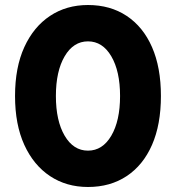

<svg xmlns="http://www.w3.org/2000/svg" viewBox="-20 -733 702 766"><path d="M40 -350Q40 -464 77 -545Q114 -626 179.5 -669.5Q245 -713 331 -713Q420 -713 485.5 -669.5Q551 -626 586.5 -545Q622 -464 622 -350Q622 -236 586.5 -155Q551 -74 485.5 -30.5Q420 13 331 13Q245 13 179.5 -30.5Q114 -74 77 -155Q40 -236 40 -350ZM203 -350Q203 -251 238 -191.5Q273 -132 331 -132Q389 -132 424 -191.5Q459 -251 459 -350Q459 -449 424 -508.5Q389 -568 331 -568Q273 -568 238 -508.5Q203 -449 203 -350Z"/></svg>

Font: Jost*
Style: Bold
Weight: 700
Version: Version 3.7